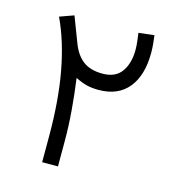

<svg xmlns="http://www.w3.org/2000/svg" viewBox="-97 -718 739 802"><g transform="rotate(15 272.0 -317.0)"><path d="M157.2 -113.8Q157.2 -267.6 134.8 -389.4Q112.3 -511.2 67.9 -605.5L128.9 -627.4Q139.2 -599.6 149.9 -572.3Q160.6 -544.9 170.9 -517.6Q188.5 -470.7 220 -446.5Q251.5 -422.4 304.7 -422.4Q360.4 -422.4 386.5 -459.2Q412.6 -496.1 412.6 -554.2Q412.6 -571.8 410.2 -591.6Q407.7 -611.3 405.8 -626L473.1 -633.8Q475.1 -617.7 477.1 -597.9Q479 -578.1 479 -559.1Q479 -461.4 434.6 -407Q390.1 -352.5 305.7 -352.5Q276.4 -352.5 253.7 -358.4Q231 -364.3 205.1 -377.4Q214.8 -307.1 220.2 -239.7Q225.6 -172.4 225.6 -112.3V0H157.2Z"/></g></svg>

Font: Vazir Light FD
Style: Light-FD
Weight: 300
Designer: Saber Rastikerdar
Foundry: Saber Rastikerdar
Version: Version 30.1.0